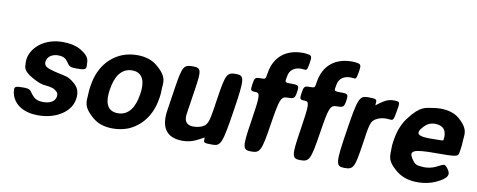

<svg xmlns="http://www.w3.org/2000/svg" viewBox="-65 -1063 3415 1375"><g transform="rotate(10 1642.5 -375.0)"><path d="M272 -90C245 -90 222 -96 207 -109C165 -145 181 -168 120 -168C59 -168 49 -164 52 -136C52 -125 55 -115 58 -104C80 -34 149 10 253 10C321 10 380 -8 423 -37C460 -61 494 -99 502 -152C506 -178 504 -200 497 -219C489 -238 476 -254 460 -266C416 -303 398 -300 343 -313C321 -318 300 -323 283 -329C258 -337 234 -349 239 -380C245 -418 280 -438 322 -438C347 -438 366 -432 378 -420C412 -387 398 -368 463 -368C527 -368 537 -372 535 -404C533 -434 543 -468 462 -512C430 -529 388 -538 338 -538C272 -538 217 -519 176 -489C142 -463 110 -425 102 -374C100 -362 100 -351 101 -341C103 -315 95 -289 167 -248C247 -202 268 -213 294 -207C315 -201 326 -205 351 -182C360 -174 366 -163 363 -146C357 -106 317 -90 272 -90Z M588 -269 586 -259C583 -240 581 -221 581 -203C581 -156 558 -112 651 -36C686 -7 732 10 795 10C835 10 873 3 906 -10C999 -49 1068 -134 1087 -259L1089 -269C1092 -288 1093 -307 1093 -325C1093 -372 1117 -416 1024 -492C989 -521 942 -538 879 -538C839 -538 803 -531 770 -518C676 -479 607 -394 588 -269ZM948 -269 946 -259C933 -176 895 -104 813 -104C729 -104 714 -175 727 -259L729 -269C742 -351 780 -424 862 -424C944 -424 961 -352 948 -269Z M1362 -104C1311 -104 1292 -134 1300 -186L1326 -357C1350 -512 1347 -528 1283 -528C1218 -528 1209 -512 1185 -358L1159 -187C1140 -64 1182 10 1303 10C1337 10 1366 3 1392 -8C1457 -37 1458 -52 1456 -27C1454 -2 1460 0 1520 0C1580 0 1590 -24 1627 -264C1664 -504 1662 -528 1598 -528C1533 -528 1524 -511 1498 -341C1472 -171 1471 -139 1426 -117C1408 -109 1387 -104 1362 -104Z M2052 -646C2060 -646 2068 -645 2075 -644C2093 -642 2095 -646 2104 -695C2112 -745 2109 -752 2079 -757C2067 -759 2056 -760 2043 -760C1922 -760 1839 -695 1820 -574L1816 -551C1813 -530 1809 -528 1774 -528C1738 -528 1733 -523 1726 -476C1719 -430 1722 -425 1758 -425C1793 -425 1794 -405 1764 -212C1734 -20 1737 0 1802 0C1866 0 1875 -20 1905 -212C1935 -405 1943 -425 1991 -425C2038 -425 2044 -430 2051 -476C2058 -523 2054 -528 2007 -528C1959 -528 1954 -530 1957 -551L1961 -574C1968 -622 2003 -646 2052 -646Z M2410 -646C2418 -646 2426 -645 2433 -644C2451 -642 2453 -646 2462 -695C2470 -745 2467 -752 2437 -757C2425 -759 2414 -760 2401 -760C2280 -760 2197 -695 2178 -574L2174 -551C2171 -530 2167 -528 2132 -528C2096 -528 2091 -523 2084 -476C2077 -430 2080 -425 2116 -425C2151 -425 2152 -405 2122 -212C2092 -20 2095 0 2160 0C2224 0 2233 -20 2263 -212C2293 -405 2301 -425 2349 -425C2396 -425 2402 -430 2409 -476C2416 -523 2412 -528 2365 -528C2317 -528 2312 -530 2315 -551L2319 -574C2326 -622 2361 -646 2410 -646Z M2746 -538C2717 -538 2692 -530 2671 -516C2614 -481 2618 -468 2621 -497C2623 -525 2618 -528 2557 -528C2496 -528 2486 -504 2449 -264C2412 -24 2414 0 2479 0C2543 0 2552 -16 2576 -173C2600 -330 2599 -363 2648 -386C2666 -395 2689 -400 2716 -400C2724 -400 2733 -399 2742 -398C2765 -396 2767 -402 2778 -464C2789 -526 2788 -533 2769 -536C2761 -537 2753 -538 2746 -538Z M3206 -124C3179 -159 3178 -147 3119 -120C3096 -110 3070 -104 3041 -104C3032 -104 3023 -105 3014 -106C2994 -110 2975 -104 2946 -152C2914 -203 2945 -218 3099 -218C3252 -218 3267 -221 3271 -248L3276 -278C3279 -298 3281 -316 3281 -334C3282 -381 3306 -423 3220 -496C3188 -523 3142 -538 3083 -538C3064 -538 3046 -536 3029 -533C2983 -524 2940 -534 2858 -424C2826 -381 2804 -328 2794 -265L2791 -246C2788 -228 2786 -211 2787 -195C2789 -150 2768 -107 2864 -34C2901 -6 2950 10 3013 10C3062 10 3105 0 3141 -16C3235 -59 3232 -89 3206 -124ZM3144 -326V-320C3143 -315 3134 -314 3045 -314C2956 -314 2932 -333 2988 -391C3007 -411 3032 -424 3065 -424C3126 -424 3153 -387 3144 -326Z"/></g></svg>

Font: Asimov Print
Style: AIt
Weight: 500
Designer: Google
Version: Version 2.000980: 2014